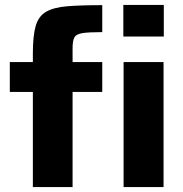

<svg xmlns="http://www.w3.org/2000/svg" viewBox="-20 -763 748 783"><path d="M483 -614V-743H648V-614ZM114 0V-388H20V-510H114V-545Q114 -617 125.5 -657Q137 -697 168 -715Q199 -733 254.5 -737.5Q310 -742 397 -742V-632Q342 -632 316.5 -628Q291 -624 283.5 -610.5Q276 -597 276 -567V-510H397V-388H276V0ZM484 0V-510H647V0Z"/></svg>

Font: Saira
Style: Bold
Weight: 700
Designer: Hector Gatti with collaboration of the Omnibus-Type team
Foundry: Omnibus-Type
Version: Version 1.100; ttfautohint (v1.8.3)